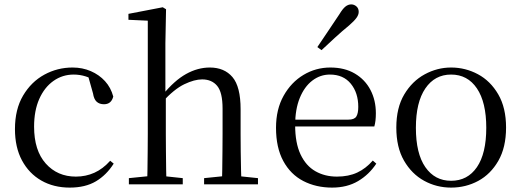

<svg xmlns="http://www.w3.org/2000/svg" viewBox="-20 -838 2370 873"><path d="M297 15Q224 15 168 -17Q112 -49 80 -108.5Q48 -168 48 -251Q48 -341 85 -403.5Q122 -466 181.5 -498.5Q241 -531 310 -531Q355 -531 393 -514.5Q431 -498 457.5 -469Q484 -440 495 -399Q486 -364 453 -364Q432 -364 419.5 -375.5Q407 -387 403 -413L378 -502L428 -462Q397 -482 370 -490.5Q343 -499 315 -499Q264 -499 223 -470Q182 -441 158.5 -388Q135 -335 135 -262Q135 -154 188 -94.5Q241 -35 325 -35Q370 -35 409 -52.5Q448 -70 481 -107L497 -94Q464 -42 416 -13.5Q368 15 297 15Z M566 0V-28L675 -39H708L811 -28V0ZM649 0Q650 -24 650.5 -65Q651 -106 651.5 -150.5Q652 -195 652 -229V-744L564 -748V-775L720 -805L735 -796L732 -641V-412L734 -399V-229Q734 -195 734.5 -150.5Q735 -106 735.5 -65Q736 -24 737 0ZM908 0V-28L1016 -39H1048L1153 -28V0ZM989 0Q990 -24 990.5 -64.5Q991 -105 991.5 -149.5Q992 -194 992 -229V-344Q992 -418 967.5 -447.5Q943 -477 899 -477Q864 -477 818 -455Q772 -433 717 -373L698 -407H720Q773 -472 826 -501.5Q879 -531 934 -531Q1000 -531 1037 -487.5Q1074 -444 1074 -341V-229Q1074 -194 1074.5 -149.5Q1075 -105 1076 -64.5Q1077 -24 1078 0Z M1490 15Q1417 15 1359 -15Q1301 -45 1268 -106Q1235 -167 1235 -257Q1235 -341 1269.5 -402.5Q1304 -464 1360 -497.5Q1416 -531 1482 -531Q1547 -531 1593.5 -503.5Q1640 -476 1664.5 -429Q1689 -382 1689 -323Q1689 -287 1682 -263H1274V-294H1564Q1591 -294 1600 -308Q1609 -322 1609 -352Q1609 -416 1575 -457.5Q1541 -499 1480 -499Q1436 -499 1400 -471.5Q1364 -444 1343 -392.5Q1322 -341 1322 -269Q1322 -188 1346.5 -136Q1371 -84 1414 -59.5Q1457 -35 1512 -35Q1565 -35 1604.5 -53.5Q1644 -72 1675 -108L1691 -94Q1658 -44 1608 -14.5Q1558 15 1490 15ZM1423 -624Q1448 -661 1472.5 -697.5Q1497 -734 1523 -773Q1538 -798 1550.5 -808Q1563 -818 1577 -818Q1590 -818 1600.5 -809Q1611 -800 1611 -784Q1611 -771 1601 -757Q1591 -743 1568 -723Q1535 -696 1504 -667.5Q1473 -639 1442 -610Z M2031 15Q1965 15 1908.5 -16Q1852 -47 1817 -107.5Q1782 -168 1782 -258Q1782 -348 1818 -408.5Q1854 -469 1911 -500Q1968 -531 2031 -531Q2096 -531 2153 -500.5Q2210 -470 2245.5 -409Q2281 -348 2281 -258Q2281 -168 2246 -107Q2211 -46 2154.5 -15.5Q2098 15 2031 15ZM2031 -16Q2106 -16 2148.5 -78Q2191 -140 2191 -257Q2191 -373 2148.5 -436Q2106 -499 2031 -499Q1957 -499 1914 -436Q1871 -373 1871 -257Q1871 -140 1914 -78Q1957 -16 2031 -16Z"/></svg>

Font: Noto Serif SC
Style: Regular
Weight: 400
Designer: Ryoko NISHIZUKA 西塚涼子 (kana & ideographs); Frank Grießhammer (Latin, Greek & Cyrillic); Wenlong ZHANG 张文龙 (bopomofo); San
Foundry: Adobe
Version: Version 2.002-H1;hotconv 1.1.0;makeotfexe 2.6.0